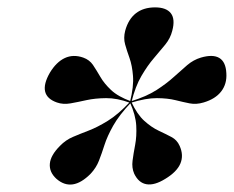

<svg xmlns="http://www.w3.org/2000/svg" viewBox="-20 -785 633 520"><path d="M336 -508.5H332Q342.5 -551 340.2 -579.2Q338 -607.5 330.8 -627.8Q323.5 -648 318.8 -665Q314 -682 319 -701.5Q327.5 -733 348 -749Q368.5 -765 400 -765Q430.5 -765 442.8 -749Q455 -733 446.5 -701.5Q441.5 -681.5 427.8 -664.5Q414 -647.5 396.8 -627.5Q379.5 -607.5 363 -579.2Q346.5 -551 336 -508.5ZM334 -510.5Q376.5 -523.5 404 -541.2Q431.5 -559 451 -576.8Q470.5 -594.5 487.2 -608.8Q504 -623 524 -629Q556.5 -638.5 574 -628Q591.5 -617.5 593 -587Q595 -558 579.2 -537.5Q563.5 -517 531.5 -507.5Q511.5 -501.5 493.8 -505Q476 -508.5 455 -513.8Q434 -519 405 -519.2Q376 -519.5 333.5 -506.5ZM335 -510.5 332.5 -506.5Q297 -519.5 267.5 -519.2Q238 -519 214.2 -513.8Q190.5 -508.5 170.8 -505Q151 -501.5 134 -507.5Q107 -517 102.2 -537.2Q97.5 -557.5 115 -588Q132.5 -617 155.5 -627.8Q178.5 -638.5 205.5 -629Q222.5 -623 232 -608.8Q241.5 -594.5 251.8 -576.8Q262 -559 280.8 -541.2Q299.5 -523.5 335 -510.5ZM332.5 -509.5 335 -507.5Q302.5 -473 286.5 -444.5Q270.5 -416 263 -392.5Q255.5 -369 248 -349.8Q240.5 -330.5 225.5 -314.5Q175 -263.5 132.5 -301Q113 -319 115 -341.8Q117 -364.5 142.5 -390Q158 -406 177.5 -414.2Q197 -422.5 220.5 -431.5Q244 -440.5 272 -457.8Q300 -475 332.5 -509.5ZM332 -507.5 335.5 -509.5Q351.5 -475 371 -457.5Q390.5 -440 409.8 -431Q429 -422 444.2 -414Q459.5 -406 466.5 -390Q478 -364.5 468.5 -342Q459 -319.5 427.5 -300.5Q398.5 -282.5 377 -286Q355.5 -289.5 343.5 -314.5Q336.5 -330.5 339 -349.8Q341.5 -369 346 -392.5Q350.5 -416 349 -444.5Q347.5 -473 332 -507.5Z"/></svg>

Font: Fraunces 120pt
Style: Bold Italic
Weight: 700
Italic angle: -16°
Version: Version 1.000;[b76b70a41]